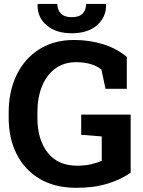

<svg xmlns="http://www.w3.org/2000/svg" viewBox="-20 -919 710 950"><path d="M357.9 10.3Q252 10.3 177.2 -33.7Q102.5 -77.6 62.7 -155.8Q22.9 -233.9 22.9 -336.9V-361.3Q22.9 -467.8 62.5 -548.8Q102.1 -629.9 174.6 -675.5Q247.1 -721.2 346.2 -721.2Q422.4 -721.2 490 -700.2Q557.6 -679.2 607.4 -637.2V-479.5H502L481.9 -574.7Q462.4 -591.3 430.4 -601.3Q398.4 -611.3 356.9 -611.3Q296.9 -611.3 253.9 -580.1Q210.9 -548.8 188 -492.7Q165 -436.5 165 -362.3V-336.9Q165 -228.5 215.8 -163.8Q266.6 -99.1 362.3 -99.1Q399.9 -99.1 431.4 -106.4Q462.9 -113.8 483.4 -123.5V-244.1L381.8 -252V-352.1H626.5V-64.5Q579.1 -30.8 512.2 -10.3Q445.3 10.3 357.9 10.3ZM335.4 -754.4Q256.3 -754.4 210.2 -794.2Q164.1 -834 166 -896.5L167 -899.4H263.7Q263.7 -870.6 281 -852.3Q298.3 -834 335.4 -834Q372.1 -834 389.2 -852.1Q406.2 -870.1 406.2 -899.4H503.9L504.9 -896.5Q505.9 -834 460 -794.2Q414.1 -754.4 335.4 -754.4Z"/></svg>

Font: Roboto Slab
Style: Bold
Weight: 700
Designer: Google
Version: Version 2.000; ttfautohint (v1.8.1.43-b0c9)